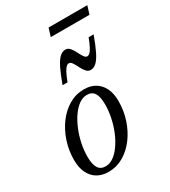

<svg xmlns="http://www.w3.org/2000/svg" viewBox="-200 -912 903 1020"><g transform="rotate(-30 252.0 -402.0)"><path d="M263.5 -436Q303.5 -436 332.2 -418.8Q361 -401.5 376.8 -369Q392.5 -336.5 392.5 -290Q392.5 -231.5 374.8 -177.8Q357 -124 325.5 -81.8Q294 -39.5 251.8 -14.8Q209.5 10 160 10Q120.5 10 91.5 -7.2Q62.5 -24.5 46.8 -57.2Q31 -90 31 -136Q31 -194.5 48.8 -248.2Q66.5 -302 98 -344.2Q129.5 -386.5 171.8 -411.2Q214 -436 263.5 -436ZM161 -23.5Q186.5 -23.5 210.2 -40.5Q234 -57.5 254.2 -86.8Q274.5 -116 289.8 -153Q305 -190 313.5 -230.5Q322 -271 322 -310Q322 -357.5 307.8 -380Q293.5 -402.5 262.5 -402.5Q237 -402.5 213.2 -385.5Q189.5 -368.5 169.2 -339.2Q149 -310 133.8 -273Q118.5 -236 110 -195.5Q101.5 -155 101.5 -116Q101.5 -69 115.8 -46.2Q130 -23.5 161 -23.5ZM455 -663Q435 -607.5 418 -573Q401 -538.5 384.2 -522.5Q367.5 -506.5 348 -506.5Q332 -506.5 320.8 -520Q309.5 -533.5 300.8 -551.2Q292 -569 283.2 -582.5Q274.5 -596 263.5 -596Q256.5 -596 248.8 -589.5Q241 -583 231 -565Q221 -547 207.5 -511.5H177Q197.5 -567.5 214.2 -601.8Q231 -636 247.8 -652Q264.5 -668 284 -668Q300 -668 311.2 -654.5Q322.5 -641 331.2 -623.2Q340 -605.5 348.8 -592Q357.5 -578.5 368.5 -578.5Q375.5 -578.5 383.2 -585Q391 -591.5 401 -609.8Q411 -628 424.5 -663ZM250.5 -764 266 -814H503.5L488 -764Z"/></g></svg>

Font: Newsreader 16pt
Style: Italic
Weight: 400
Italic angle: -17°
Designer: Hugues Gentile
Foundry: Production Type
Version: Version 1.003